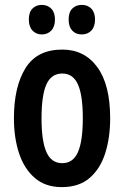

<svg xmlns="http://www.w3.org/2000/svg" viewBox="-20 -756 509 786"><path d="M431 -272Q431 -193 411 -129.5Q391 -66 347.5 -28Q304 10 233 10Q166 10 122.5 -27.5Q79 -65 58 -128.5Q37 -192 37 -272Q37 -400 84 -476.5Q131 -553 235 -553Q326 -553 378.5 -481Q431 -409 431 -272ZM150 -271Q150 -179 170 -133.5Q190 -88 235 -88Q279 -88 299 -133Q319 -178 319 -272Q319 -366 299 -410.5Q279 -455 235 -455Q190 -455 170 -410.5Q150 -366 150 -271ZM98 -676Q98 -706 113 -721Q128 -736 151 -736Q175 -736 190 -720.5Q205 -705 205 -676Q205 -647 190 -631Q175 -615 151 -615Q128 -615 113 -631Q98 -647 98 -676ZM261 -676Q261 -706 276 -721Q291 -736 315 -736Q339 -736 354 -720.5Q369 -705 369 -676Q369 -647 354 -631Q339 -615 315 -615Q290 -615 275.5 -631Q261 -647 261 -676Z"/></svg>

Font: Noto Sans Tamil ExtraCondensed SemiBold
Style: Regular
Weight: 600
Width: 2
Designer: Jelle Bosma - Monotype Design Team
Foundry: Monotype Imaging Inc.
Version: Version 2.004; ttfautohint (v1.8.4.7-5d5b)